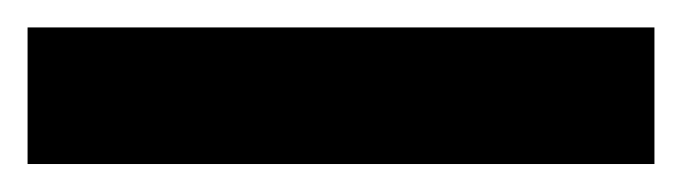

<svg xmlns="http://www.w3.org/2000/svg" viewBox="-26 -20 497 140"><path d="M451.2 99.6H-5.9V0H451.2Z"/></svg>

Font: Pretendard Std SemiBold
Style: Regular
Weight: 600
Designer: Base glyphs from Inter by Rasmus Andersson; Hangeul glyphs from Noto Sans CJK(Source Han Sans) by Jang Soo-young and Kan
Foundry: Kil Hyung-jin
Version: Version 1.309